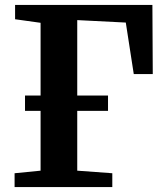

<svg xmlns="http://www.w3.org/2000/svg" viewBox="-20 -763 668 783"><path d="M39.5 0V-56.5L145.5 -67V-670L41.5 -684.5V-743H601.5L603 -461H525.5L493 -671L295 -681V-67L438 -56.5V0ZM82 -311V-373.5H420.5V-311Z"/></svg>

Font: Merriweather 28pt
Style: Bold
Weight: 700
Version: Version 2.100